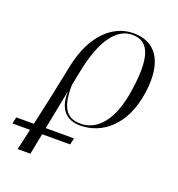

<svg xmlns="http://www.w3.org/2000/svg" viewBox="-260 -661 942 1016"><g transform="rotate(20 211.0 -153.0)"><path d="M-120 122H-21L-48 240H24L47 122H205L213 85H54L97 -134H98C95 -23 156 10 219 10C343 10 459 -80 486 -274C511 -454 445 -546 320 -546C201 -546 99 -447 62 -267L24 -83L-13 85H-112ZM219 0C151 0 103 -34 106 -176L123 -262C159 -442 227 -536 317 -536C416 -536 440 -444 415 -268C389 -72 304 0 219 0Z"/></g></svg>

Font: Noto Serif Display Light
Style: Italic
Weight: 300
Italic angle: -12°
Designer: Monotype Design Team
Foundry: Monotype Imaging Inc.
Version: Version 2.009